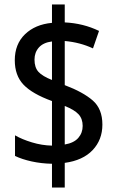

<svg xmlns="http://www.w3.org/2000/svg" viewBox="-20 -779 520 857"><path d="M212 -48Q164 -49 121 -58.5Q78 -68 47 -83V-175Q78 -157 122.5 -143.5Q167 -130 212 -129V-328Q124 -360 85 -401Q46 -442 46 -510Q46 -582 91.5 -626Q137 -670 212 -677V-759H269V-679Q352 -675 422 -641L395 -563Q337 -590 269 -596V-399Q351 -368 394 -330.5Q437 -293 437 -223Q437 -155 393.5 -109Q350 -63 269 -52V58H212ZM212 -594Q173 -589 153.5 -567Q134 -545 134 -513Q134 -478 151.5 -458.5Q169 -439 212 -422ZM269 -134Q310 -141 329.5 -163.5Q349 -186 349 -217Q349 -249 330.5 -269Q312 -289 269 -306Z"/></svg>

Font: Noto Sans Arabic UI Cn Md
Style: Regular
Weight: 500
Width: 3
Designer: Monotype Design Team, Nadine Chahine and Nizar Qandah
Foundry: Monotype Imaging Inc.
Version: Version 2.010; ttfautohint (v1.8.4.7-5d5b)